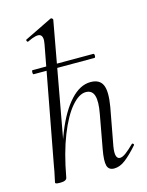

<svg xmlns="http://www.w3.org/2000/svg" viewBox="-112 -795 667 874"><g transform="rotate(-15 221.5 -358.5)"><path d="M73 -500.4Q69 -500.4 69 -510Q69 -519.6 73 -519.6H359Q364 -519.6 364 -510Q364 -500.4 359 -500.4ZM62.4 8Q48.2 8 43.6 6.3Q39 4.6 39 1.6Q39 -1.6 44.5 -24.8Q50 -48 54 -74L156 -619.4Q163.2 -654.6 148.3 -663.8Q133.4 -673 87.6 -650.6Q83.6 -648.8 81.2 -654.8Q78.8 -660.8 82.8 -661.8L212.2 -725Q216.4 -727 220.4 -723Q224.4 -719 223.4 -717L94.4 -7.2Q91.8 8 62.4 8ZM316.6 9Q290.8 9 284.5 -13.2Q278.2 -35.4 288 -89L317 -248Q327.6 -304.8 318.9 -332.6Q310.2 -360.4 280.4 -360.4Q248.4 -360.4 213 -319.2Q177.6 -278 146.2 -198.9Q114.8 -119.8 94.4 -7.2L82 -8.2Q102.8 -124.8 138.1 -212.9Q173.4 -301 218.5 -350Q263.6 -399 313 -399Q355.8 -399 369.6 -368.2Q383.4 -337.4 371.4 -267L338.4 -89Q333.4 -58.6 337.9 -44.7Q342.4 -30.8 354.6 -30.8Q366.4 -30.8 383.4 -43.6Q400.4 -56.4 421.2 -77Q425 -81 429.1 -77Q433.2 -73 429.2 -69Q396.6 -32 370 -11.5Q343.4 9 316.6 9Z"/></g></svg>

Font: Cormorant Infant Light
Style: Italic
Weight: 300
Italic angle: -10°
Designer: Christian Thalmann (Catharsis Fonts)
Foundry: Catharsis Fonts
Version: Version 4.001